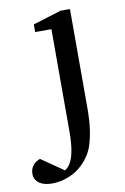

<svg xmlns="http://www.w3.org/2000/svg" viewBox="-162 -544 537 823"><g transform="rotate(-10 106.5 -132.5)"><path d="M202.1 -64Q202.1 -41.5 200.7 -14.9Q199.2 11.7 195.1 38.6Q190.9 65.4 183.3 90.8Q175.8 116.2 163.1 136.2Q132.3 183.6 88.4 206.3Q44.4 229 -2.9 229Q-18.6 229 -32.2 225.8Q-45.9 222.7 -56.4 215.8Q-66.9 209 -73 198.5Q-79.1 188 -79.1 173.8Q-79.1 161.1 -75.2 151.6Q-71.3 142.1 -65.2 135Q-59.1 127.9 -51.3 123.3Q-43.5 118.7 -36.1 116.2L61 183.1Q74.7 175.3 84 159.9Q93.3 144.5 98.9 123.3Q104.5 102.1 106.7 75.9Q108.9 49.8 108.9 21V-422.9H38.1V-456.1L161.1 -494.1H202.1Z"/></g></svg>

Font: Charis SIL Phon
Style: Regular
Weight: 400
Foundry: SIL International
Version: Version 5.000